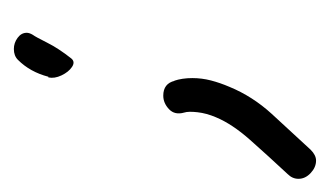

<svg xmlns="http://www.w3.org/2000/svg" viewBox="-162 -195 487 284"><g transform="rotate(-90 82.0 -52.5)"><path d="M138 -191Q133 -185 125.5 -190Q118 -195 113 -205.5Q108 -216 110 -225H111Q118 -252 136 -270Q142 -276 152 -276Q161 -276 168.5 -270.5Q176 -265 176 -257Q176 -253 173 -248Q170 -244 161.5 -227Q153 -210 138 -191ZM-13 171Q-23 171 -31.5 163Q-40 155 -40 145Q-40 136 -33 129Q-6 100 17.5 73.5Q41 47 51 23Q57 9 58.5 -4.5Q60 -18 58 -24Q54 -38 63 -46.5Q72 -55 83 -55Q101 -55 105 -38V-39Q109 -27 109 -12Q109 2 105.5 15.5Q102 29 96 43Q82 77 56 105.5Q30 134 3 163Q-5 171 -13 171Z"/></g></svg>

Font: Grape Nuts
Style: Regular
Weight: 400
Designer: Robert E. Leuschke
Foundry: Robert E. Leuschke
Version: Version 1.010; ttfautohint (v1.8.3)